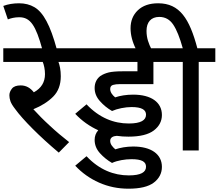

<svg xmlns="http://www.w3.org/2000/svg" viewBox="-20 -916 1331 1169"><path d="M400.9 -50.8C360.4 -82.5 320.8 -115.7 283.2 -150.9C245.1 -185.5 211.9 -219.2 183.1 -251C232.4 -271 272.5 -296.4 303.7 -327.6C334.5 -358.4 350.1 -399.9 350.1 -452.1C350.1 -489.3 343.8 -517.6 335.9 -539.1H433.1V-622.1H0V-539.1H240.2C248 -520 253.9 -492.7 253.9 -464.8C253.9 -415.5 231.4 -378.9 186 -354C164.6 -380.9 139.2 -396 106 -396C80.6 -396 63 -389.6 52.7 -376.5C42.5 -363.3 37.1 -350.1 37.1 -335.9C37.1 -324.7 39.1 -312.5 43.5 -299.8C47.9 -287.1 57.6 -271 73.2 -251C118.2 -188.5 220.2 -85.4 337.9 13.2Z M326.2 -615.2C306.2 -689 285.2 -746.6 263.2 -787.1C241.7 -827.6 217.3 -856 189.9 -872.1C162.6 -888.2 131.3 -896 96.2 -896C60.5 -896 28.8 -890.6 0 -879.9L27.8 -797.9C46.9 -805.2 69.3 -811 97.2 -811C165 -811 197.8 -761.2 237.8 -615.2Z M780.8 53.2C842.8 53.2 869.1 68.4 869.1 99.1C869.1 132.3 838.4 151.9 764.2 151.9C672.9 151.9 584.5 117.7 506.8 35.2L438 92.8C478.5 136.2 526.9 170.9 583 195.8C639.2 220.7 698.7 232.9 762.2 232.9C832 232.9 883.8 220.7 916.5 195.8C949.2 170.9 965.8 138.7 965.8 100.1C965.8 22.5 900.4 -23.9 791 -23.9C749.5 -23.9 711.4 -16.6 682.1 -6.8C664.6 -22 650.9 -38.1 650.9 -58.1C650.9 -79.6 669.4 -87.4 690.9 -88.9C714.4 -85.4 738.3 -84 762.2 -84C832 -84 883.8 -96.7 916.5 -121.6C949.2 -146.5 965.8 -178.2 965.8 -215.8C965.8 -293.5 900.4 -339.8 791 -339.8C749.5 -339.8 710.4 -333.5 681.2 -323.2C663.6 -337.4 650.9 -355 650.9 -374C650.9 -387.2 656.7 -395.5 668 -398.9C679.2 -402.3 693.4 -403.8 710 -403.8H914.1V-539.1H1022V-622.1H418V-539.1H816.9V-481.9H725.1C689.5 -481.9 662.1 -479.5 642.6 -475.1C622.6 -470.2 605.5 -462.9 590.8 -453.1C569.8 -437 556.2 -413.1 556.2 -379.9C556.2 -350.6 566.9 -324.2 588.4 -300.3C609.4 -276.4 634.3 -256.3 662.1 -240.2C693.8 -254.4 742.2 -264.2 780.8 -264.2C842.8 -264.2 869.1 -247.6 869.1 -217.8C869.1 -184.6 838.4 -164.1 764.2 -164.1C672.9 -164.1 584.5 -198.7 506.8 -280.8L438 -223.1C478 -180.7 524.9 -147 578.1 -123C563.5 -106.4 556.2 -86.9 556.2 -64C556.2 -34.2 566.9 -7.3 588.4 16.6C609.4 40 634.3 60.1 662.1 76.2C693.8 61 742.2 53.2 780.8 53.2Z M902.8 -615.2C885.3 -649.9 872.1 -683.6 872.1 -728C872.1 -780.3 898.9 -813 949.7 -813C985.4 -813 1013.7 -797.4 1034.7 -766.1C1055.7 -734.9 1074.7 -687 1092.8 -622.1H1006.8V-539.1H1092.8V0H1189.9V-539.1H1291V-622.1H1181.6C1133.8 -801.8 1074.2 -896 942.9 -896C890.1 -896 849.1 -881.8 819.3 -853.5C789.6 -825.2 774.9 -788.6 774.9 -744.1C774.9 -702.6 786.1 -659.7 808.6 -615.2Z"/></svg>

Font: Noto Reveo Sans
Style: Regular
Weight: 500
Designer: Monotype Design Team
Foundry: Monotype Imaging Inc.
Version: Version 2.007